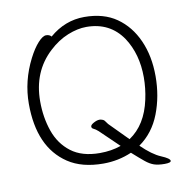

<svg xmlns="http://www.w3.org/2000/svg" viewBox="-85 -793 916 945"><g transform="rotate(-10 372.5 -320.5)"><path d="M223 -644Q301 -711 397.5 -711Q494 -711 558.5 -666Q623 -621 658 -542.5Q693 -464 693 -363.5Q693 -263 659.5 -176.5Q626 -90 555 -40Q608 12 651 30Q694 48 694 60Q694 70 662 70Q630 70 609.5 63Q589 56 567 38Q545 20 508 -13Q441 16 366 16Q259 16 190 -30Q55 -120 55 -337Q55 -451 109 -557Q132 -602 156 -628.5Q180 -655 197 -655Q214 -655 223 -644ZM387 -200Q404 -197 409 -189.5Q414 -182 422 -172Q440 -154 513 -80Q597 -136 623 -258Q635 -313 635 -368Q635 -484 580 -568Q517 -661 399 -661Q355 -661 305.5 -641Q256 -621 212 -580Q112 -488 112 -339Q112 -259 136 -190Q160 -121 214.5 -79.5Q269 -38 358 -38Q416 -38 464 -55Q384 -133 370.5 -145Q357 -157 347.5 -161Q338 -165 338 -173.5Q338 -182 354.5 -191Q371 -200 383 -200Z"/></g></svg>

Font: ToneOZ-Pinyin-WenKai-Light
Style: Light
Weight: 300
Designer: Fontworks Inc.
Foundry: ToneOZ
Version: Version 0.240331